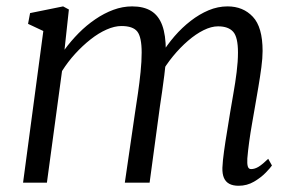

<svg xmlns="http://www.w3.org/2000/svg" viewBox="-20 -586 949 616"><path d="M201 -555.5 187 -426.5Q207.5 -454.5 232.5 -479.8Q257.5 -505 285.8 -524.2Q314 -543.5 343.8 -554.5Q373.5 -565.5 404 -565.5Q441 -565.5 465 -550.8Q489 -536 500.5 -504.8Q512 -473.5 512 -424Q512 -420 511.8 -415.8Q511.5 -411.5 511.2 -406.8Q511 -402 510.5 -397L497.5 -411.5Q516 -442 540 -469.8Q564 -497.5 591.8 -519Q619.5 -540.5 649.2 -553Q679 -565.5 710 -565.5Q760 -565.5 791.2 -532.2Q822.5 -499 822.5 -422.5Q822.5 -400 818.5 -369.8Q814.5 -339.5 809 -307.2Q803.5 -275 798.5 -246Q794 -220 788.8 -190.2Q783.5 -160.5 779.5 -131.2Q775.5 -102 773.5 -77.5Q772.5 -61 775 -52.2Q777.5 -43.5 785.5 -43.5Q797.5 -43.5 810 -51.2Q822.5 -59 840.5 -76.5L852.5 -55Q847.5 -47.5 832.5 -32Q817.5 -16.5 795 -3.2Q772.5 10 745.5 10Q727.5 10 715.8 3.8Q704 -2.5 698.5 -15.2Q693 -28 693.5 -47.5Q694.5 -70.5 698.8 -101Q703 -131.5 708.5 -164Q714 -196.5 718.5 -226Q723 -254 729 -287.2Q735 -320.5 739.2 -354.5Q743.5 -388.5 743.5 -417.5Q743.5 -467 728 -484.2Q712.5 -501.5 679.5 -501.5Q658 -501.5 633.2 -489.2Q608.5 -477 583.2 -455.2Q558 -433.5 535 -405.5Q512 -377.5 494.5 -346L512 -394Q510.5 -371 507.2 -344.8Q504 -318.5 500.2 -292.8Q496.5 -267 493 -244L460 0H380.5L413 -223Q417.5 -252 422.5 -286.2Q427.5 -320.5 431 -354.8Q434.5 -389 434.5 -417.5Q434.5 -467 420.5 -484.8Q406.5 -502.5 369.5 -502.5Q347.5 -502.5 322 -491.2Q296.5 -480 270.8 -459.8Q245 -439.5 221.2 -413.5Q197.5 -387.5 179 -358L130.5 0H54L119 -486.5L70 -509.5L76.5 -544L182.5 -565.5Z"/></svg>

Font: Merriweather 24pt Light
Style: Italic
Weight: 300
Italic angle: -7.8°
Version: Version 2.101